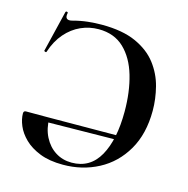

<svg xmlns="http://www.w3.org/2000/svg" viewBox="-100 -748 838 856"><g transform="rotate(15 319.5 -320.0)"><path d="M264 12Q201 12 157 -5.5Q113 -23 85.5 -50Q58 -77 45.5 -107Q33 -137 33 -163Q33 -175 44 -175H152Q152 -125 171.5 -87Q191 -49 224 -28Q257 -7 299 -7Q384 -7 426.5 -82.5Q469 -158 469 -288Q469 -379 447.5 -452.5Q426 -526 380.5 -569.5Q335 -613 263 -613Q220 -613 181 -595.5Q142 -578 111.5 -543Q81 -508 64 -456Q63 -452 57.5 -454Q52 -456 53 -458L99 -648Q101 -653 106 -651.5Q111 -650 110 -647Q106 -628 113.5 -621.5Q121 -615 137 -619Q174 -629 207 -632.5Q240 -636 271 -636Q367 -636 429 -608Q491 -580 526 -534Q561 -488 575 -433Q589 -378 589 -324Q589 -217 545 -141.5Q501 -66 427 -27Q353 12 264 12ZM519 -177 520 -158 140 -153V-175Z"/></g></svg>

Font: Cormorant Infant Light
Style: Regular
Weight: 300
Designer: Christian Thalmann (Catharsis Fonts)
Foundry: Catharsis Fonts
Version: Version 4.001